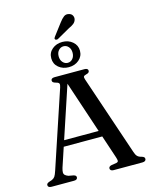

<svg xmlns="http://www.w3.org/2000/svg" viewBox="-153 -1181 1015 1279"><g transform="rotate(-15 355.0 -541.5)"><path d="M172 -278H469.5L472.5 -236.5H167.5ZM219 -17.5Q219 -10 213.2 -5Q207.5 0 194.5 0H40Q27 0 21 -4.8Q15 -9.5 15 -17.5Q15 -23.5 18.8 -27.8Q22.5 -32 33 -36L52.5 -42.5Q66.5 -48.5 74 -59.2Q81.5 -70 90.5 -97.5L266 -624Q272 -642 268.8 -650Q265.5 -658 247.5 -662.5Q234 -666 228.5 -670.8Q223 -675.5 223 -683Q223 -691 229.2 -695.5Q235.5 -700 248 -700H454Q466.5 -700 472.5 -695.5Q478.5 -691 478.5 -683Q478.5 -675.5 473.2 -670.8Q468 -666 455 -663Q441 -659.5 438.2 -653.5Q435.5 -647.5 440 -633.5L626 -83Q632.5 -62.5 642 -52.5Q651.5 -42.5 669 -38.5Q682.5 -34.5 687 -30Q691.5 -25.5 691.5 -17.5Q691.5 -10 685.2 -5Q679 0 666.5 0H468Q455.5 0 449.5 -5Q443.5 -10 443.5 -17.5Q443.5 -24.5 448 -29Q452.5 -33.5 462.5 -36L497.5 -41.5Q510 -44.5 510.5 -52.8Q511 -61 505 -79L313.5 -654L328 -661L142.5 -103Q137 -84.5 137 -73Q137 -61.5 144.5 -54.2Q152 -47 167 -41.5L200 -35.5Q210 -33 214.5 -29Q219 -25 219 -17.5ZM358 -739.5Q316.5 -739.5 287.8 -763.5Q259 -787.5 259 -827Q259 -865.5 287.8 -889.5Q316.5 -913.5 358 -913.5Q399.5 -913.5 428.2 -889Q457 -864.5 457 -827Q457 -788.5 428.2 -764Q399.5 -739.5 358 -739.5ZM358 -883.5Q338.5 -883.5 324.2 -868Q310 -852.5 310 -827Q310 -801.5 324.2 -785.5Q338.5 -769.5 358 -769.5Q378.5 -769.5 392.2 -785.5Q406 -801.5 406 -827Q406 -852 392.2 -867.8Q378.5 -883.5 358 -883.5ZM381.5 -1041Q398.5 -1064 413.8 -1075.5Q429 -1087 449 -1081.5Q466 -1077.5 473 -1064.2Q480 -1051 476.5 -1037Q472.5 -1021 459.5 -1010.5Q446.5 -1000 425 -990.5L335 -939.5Q330 -937.5 324.8 -938Q319.5 -938.5 316.5 -942Q313 -946.5 314.8 -951Q316.5 -955.5 320 -960Z"/></g></svg>

Font: Fraunces 17pt
Style: Regular
Weight: 400
Version: Version 1.000;[b76b70a41]